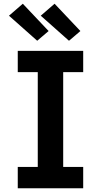

<svg xmlns="http://www.w3.org/2000/svg" viewBox="-20 -1007 540 1027"><path d="M75 0V-114H182V-621H75V-735H425V-621H318V-114H425V0ZM349 -789 198 -923 272 -987 410 -841 375 -811ZM179 -789 28 -923 102 -987 240 -841Z"/></svg>

Font: Iosevka Curly Heavy
Style: Regular
Weight: 900
Monospace: yes
Designer: Belleve Invis
Foundry: Belleve Invis
Version: Version 22.1.2; ttfautohint (v1.8.4)